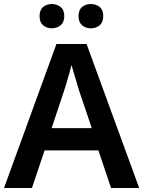

<svg xmlns="http://www.w3.org/2000/svg" viewBox="-20 -936 713 956"><path d="M533 0 470 -187H202L139 0H0L261 -717H411L673 0ZM375 -481Q371 -495 363.5 -519.5Q356 -544 348.5 -569.5Q341 -595 336 -612Q331 -592 323.5 -565.5Q316 -539 309 -515.5Q302 -492 298 -481L237 -298H437ZM177 -855Q177 -887 195 -901.5Q213 -916 238 -916Q263 -916 281.5 -901.5Q300 -887 300 -856Q300 -825 281.5 -810Q263 -795 238 -795Q213 -795 195 -810Q177 -825 177 -855ZM371 -855Q371 -887 389 -901.5Q407 -916 432 -916Q458 -916 476 -901.5Q494 -887 494 -856Q494 -825 476 -810Q458 -795 433 -795Q407 -795 389 -810Q371 -825 371 -855Z"/></svg>

Font: Noto Sans Nag Mundari SemiBold
Style: Regular
Weight: 600
Version: Version 1.000